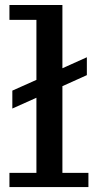

<svg xmlns="http://www.w3.org/2000/svg" viewBox="-20 -755 386 775"><path d="M18.1 0V-57.1H127V-360.4L29.8 -316.9V-389.2L127 -432.6V-674.8H18.1V-734.9H231.9V-479.5L330.6 -523.9V-451.7L231.9 -407.2V-57.1H336.9V0Z"/></svg>

Font: Trocchi
Style: Regular
Weight: 400
Designer: vernon adams
Version: Version 1.0; ttfautohint (v0.8) -l 6 -r 50 -G 100